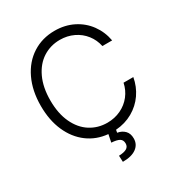

<svg xmlns="http://www.w3.org/2000/svg" viewBox="-211 -855 1111 1196"><g transform="rotate(-30 344.5 -257.0)"><path d="M360.4 -651.4Q293 -651.4 238.5 -616.7Q184.1 -582 152.6 -514.6Q121.1 -447.3 121.1 -353.5Q121.1 -259.8 152.6 -192.4Q184.1 -125 238.5 -90.3Q293 -55.7 360.4 -55.7Q413.1 -55.7 457.8 -76.9Q502.4 -98.1 532 -136Q561.5 -173.8 571.3 -221.7H641.6Q630.4 -159.2 595.5 -108.6Q560.5 -58.1 506.1 -27.1Q451.7 3.9 384.3 8.8L380.9 28.3Q413.1 33.7 433.1 54.2Q453.1 74.7 453.1 110.4Q453.1 153.3 418.9 178.2Q384.8 203.1 321.3 203.1L319.3 158.2Q355.5 157.2 374.5 146.5Q393.6 135.7 393.6 112.3Q393.6 87.4 376 76.7Q358.4 65.9 318.4 63.5L329.6 8.3Q248 1 185.3 -45.7Q122.6 -92.3 87.6 -171.4Q52.7 -250.5 52.7 -353.5Q52.7 -462.4 92 -544.9Q131.3 -627.4 201.2 -672.1Q271 -716.8 360.4 -716.8Q433.6 -716.8 493.2 -687Q552.7 -657.2 591.1 -604.7Q629.4 -552.2 641.6 -485.4H571.3Q561.5 -533.2 532 -571Q502.4 -608.9 457.8 -630.1Q413.1 -651.4 360.4 -651.4Z"/></g></svg>

Font: Pretendard JP Light
Style: Regular
Weight: 300
Designer: Base glyphs from Inter by Rasmus Andersson; Hangeul glyphs from Noto Sans CJK(Source Han Sans) by Jang Soo-young and Kan
Foundry: Kil Hyung-jin
Version: Version 1.309